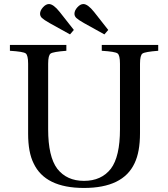

<svg xmlns="http://www.w3.org/2000/svg" viewBox="-20 -914 831 949"><path d="M29 -663V-692H308V-663Q243 -658 230.5 -649.5Q218 -641 218 -599V-275Q218 -140 263 -80Q310 -20 395 -20Q481 -20 528 -80Q573 -140 573 -275V-599Q573 -641 561 -650Q549 -659 483 -663V-692H762V-663Q697 -658 684.5 -649.5Q672 -641 672 -599V-255Q672 -163 645 -107Q588 15 395 15Q203 15 146 -107Q119 -161 119 -253V-599Q119 -641 107 -650Q95 -659 29 -663ZM348 -846Q348 -862 362.5 -878Q377 -894 392 -894Q414 -894 445 -855L515 -766L496 -744L395 -800Q367 -816 357.5 -825Q348 -834 348 -846ZM178 -846Q178 -862 192.5 -878Q207 -894 222 -894Q244 -894 275 -855L345 -766L326 -744L225 -800Q197 -816 187.5 -825Q178 -834 178 -846Z"/></svg>

Font: Heuristica
Style: Regular
Weight: 400
Version: Version 1.0.1 ; ttfautohint (v1.4.1)